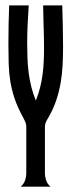

<svg xmlns="http://www.w3.org/2000/svg" viewBox="-20 -704 269 724"><path d="M57.6 0Q69.8 -9.8 74.5 -23.7Q79.1 -37.6 79.1 -52.2V-226.6Q79.1 -236.3 75.2 -244.9Q71.3 -253.4 66.9 -261.7Q46.4 -298.8 35.4 -331.5Q24.4 -364.3 19 -396.7Q13.7 -429.2 12.7 -464.1Q11.7 -499 11.7 -540Q11.7 -612.3 14.6 -683.6H88.4Q85.9 -647.9 84.2 -612.3Q82.5 -576.7 82.5 -541Q82.5 -513.2 83.5 -485.6Q84.5 -458 87.9 -430.9Q91.3 -403.8 97.9 -377.2Q104.5 -350.6 115.2 -324.7Q125 -349.6 131.1 -373.8Q137.2 -397.9 140.4 -422.1Q143.6 -446.3 144.8 -471.2Q146 -496.1 146 -522Q146 -563 144.5 -603.3Q143.1 -643.6 142.6 -683.6H214.8Q215.8 -645.5 216.8 -607.2Q217.8 -568.8 217.8 -529.8Q217.8 -493.2 216.1 -459Q214.4 -424.8 208.7 -391.8Q203.1 -358.9 192.4 -326.7Q181.6 -294.4 163.1 -261.7Q157.7 -253.4 153.6 -244.9Q149.4 -236.3 149.4 -226.6V-137.7V-139.2V-52.2Q149.4 -37.6 154.1 -23.7Q158.7 -9.8 170.9 0Z"/></svg>

Font: XAYAX
Style: Regular
Weight: 400
Designer: Peter Wiegel
Foundry: Peter Wiegel
Version: Version 1.000 2009 initial release